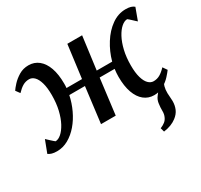

<svg xmlns="http://www.w3.org/2000/svg" viewBox="-172 -774 1290 1232"><g transform="rotate(-30 473.0 -158.0)"><path d="M712 243.5 704 214.5Q726.5 205 739.8 194.2Q753 183.5 760.5 166.5Q769.5 148 769 123.5Q768.5 99 772 73.5Q775 44.5 791 24.5Q807 4.5 818 -10.5L883 -49Q865.5 -28.5 859.5 -7Q853.5 14.5 854 42Q854 55 855.8 70.8Q857.5 86.5 857.5 101Q857.5 133 846 159.8Q834.5 186.5 807.5 207Q789 221 766.2 230Q743.5 239 712 243.5ZM55.5 10Q32.5 10 17.2 5.5Q2 1 -8.5 -7L26 -97.5Q29 -94.5 36 -88Q43 -81.5 51.2 -73.8Q59.5 -66 66.8 -59.8Q74 -53.5 78 -50.5Q99 -50.5 121.2 -69.8Q143.5 -89 162.8 -124.8Q182 -160.5 193.8 -210Q205.5 -259.5 205.5 -319.5Q205.5 -374.5 195.2 -410Q185 -445.5 167.8 -463Q150.5 -480.5 129.5 -480.5Q103 -480.5 81.8 -468Q60.5 -455.5 37.5 -431L15.5 -461Q24.5 -475 46 -498.5Q67.5 -522 99 -541Q130.5 -560 170.5 -560Q213 -560 244.8 -534.5Q276.5 -509 293.8 -460.8Q311 -412.5 311 -343.5Q311 -335 310.8 -327Q310.5 -319 309.5 -311.5H424.5L456 -554.5H565.5L533.5 -311.5H648Q666 -377.5 701.8 -434.2Q737.5 -491 786 -525.5Q834.5 -560 890 -560Q912.5 -560 927.8 -555.5Q943 -551 953 -542L920 -452.5Q916.5 -455.5 909.5 -462Q902.5 -468.5 894.2 -476.2Q886 -484 879 -490.2Q872 -496.5 867.5 -499.5Q846.5 -499.5 824 -480.2Q801.5 -461 782.2 -425.2Q763 -389.5 751.2 -340Q739.5 -290.5 739.5 -230.5Q739.5 -176 749.8 -140.2Q760 -104.5 777.5 -87Q795 -69.5 816 -69.5Q842.5 -69.5 864 -82Q885.5 -94.5 908.5 -119L930 -88Q920.5 -74.5 899.2 -51Q878 -27.5 846.5 -8.8Q815 10 775 10Q732.5 10 700.8 -15.5Q669 -41 651.8 -89.2Q634.5 -137.5 634.5 -206.5Q634.5 -220.5 635.5 -234.8Q636.5 -249 638.5 -263.5H527.5L494.5 0H385.5L418.5 -263.5H302.5Q291.5 -210 268.2 -160.8Q245 -111.5 212.2 -73.2Q179.5 -35 139.5 -12.5Q99.5 10 55.5 10Z"/></g></svg>

Font: Merriweather Medium
Style: Italic
Weight: 500
Italic angle: -7.8°
Version: Version 2.101